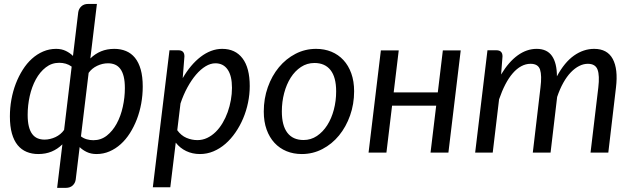

<svg xmlns="http://www.w3.org/2000/svg" viewBox="-20 -756 3131 951"><path d="M289 -41Q265 -17.5 235.5 -5.2Q206 7 169.5 7Q138 7 112 -3.8Q86 -14.5 67.5 -37Q49 -59.5 39 -94.8Q29 -130 29 -179.5Q29 -222 36.5 -263.2Q44 -304.5 58.2 -341.5Q72.5 -378.5 92.5 -410.2Q112.5 -442 138 -465Q163.5 -488 193.8 -501Q224 -514 258 -514Q285 -514 306 -503.8Q327 -493.5 341.5 -479L367.5 -695Q370 -712.5 382.8 -724.5Q395.5 -736.5 416.5 -736.5H460L427.5 -466.5Q451 -489.5 480.5 -501.8Q510 -514 546.5 -514Q578 -514 604 -503.2Q630 -492.5 648.5 -469.8Q667 -447 677 -411.8Q687 -376.5 687 -327Q687 -284.5 679.5 -243.2Q672 -202 657.8 -165Q643.5 -128 623.5 -96.5Q603.5 -65 578 -42Q552.5 -19 522.2 -6Q492 7 458 7Q431 7 410 -3Q389 -13 374.5 -27.5L355 133.5Q352.5 151 339.8 162.8Q327 174.5 306 174.5H263ZM201 -64.5Q214.5 -64.5 228.2 -67.8Q242 -71 254.8 -77Q267.5 -83 278.5 -92Q289.5 -101 297.5 -112.5L335 -426Q321.5 -436 305.8 -440.5Q290 -445 273.5 -445Q236 -445 206.8 -422.2Q177.5 -399.5 157.5 -362.8Q137.5 -326 127.2 -280Q117 -234 117 -187Q117 -153.5 122.8 -130.2Q128.5 -107 139.5 -92.2Q150.5 -77.5 166 -71Q181.5 -64.5 201 -64.5ZM515 -442.5Q487.5 -442.5 461.2 -430Q435 -417.5 419 -395L381 -80.5Q394 -70.5 410 -66Q426 -61.5 442.5 -61.5Q480 -61.5 509 -84.2Q538 -107 558 -143.8Q578 -180.5 588.2 -226.8Q598.5 -273 598.5 -319.5Q598.5 -353 592.8 -376.5Q587 -400 576.2 -414.5Q565.5 -429 550 -435.8Q534.5 -442.5 515 -442.5Z M737 171.5 819.5 -507H863.5Q893.5 -507 893.5 -477L885 -369Q904 -402 926.5 -428.8Q949 -455.5 973.8 -474.5Q998.5 -493.5 1025.5 -503.8Q1052.5 -514 1080.5 -514Q1145.5 -514 1181.2 -467Q1217 -420 1217 -329.5Q1217 -288.5 1208.5 -247.5Q1200 -206.5 1184.2 -169.2Q1168.5 -132 1146.2 -99.8Q1124 -67.5 1096.8 -43.8Q1069.5 -20 1037.5 -6.5Q1005.5 7 970.5 7Q933 7 902.2 -7.8Q871.5 -22.5 850.5 -49.5L823.5 171.5ZM1047 -442.5Q1023 -442.5 998.5 -427.8Q974 -413 951.2 -386.5Q928.5 -360 908.5 -323.5Q888.5 -287 874 -243.5L858 -111Q877 -84.5 903.5 -73.2Q930 -62 957.5 -62Q983.5 -62 1006.5 -73Q1029.5 -84 1048.5 -102.8Q1067.5 -121.5 1082.5 -146.8Q1097.5 -172 1107.8 -200.8Q1118 -229.5 1123.5 -260.2Q1129 -291 1129 -321Q1129 -380.5 1107.5 -411.5Q1086 -442.5 1047 -442.5Z M1483.5 -62.5Q1520 -62.5 1549.8 -82.5Q1579.5 -102.5 1600.8 -135.8Q1622 -169 1633.5 -212.5Q1645 -256 1645 -303.5Q1645 -373.5 1617.2 -408.8Q1589.5 -444 1537.5 -444Q1500.5 -444 1470.8 -424.2Q1441 -404.5 1420 -371.5Q1399 -338.5 1387.5 -295Q1376 -251.5 1376 -204Q1376 -134 1403.5 -98.2Q1431 -62.5 1483.5 -62.5ZM1475 7Q1433.5 7 1399 -7.2Q1364.5 -21.5 1339.5 -48.5Q1314.5 -75.5 1300.5 -114.5Q1286.5 -153.5 1286.5 -203.5Q1286.5 -267.5 1306.5 -324Q1326.5 -380.5 1361.5 -422.8Q1396.5 -465 1443.8 -489.5Q1491 -514 1545.5 -514Q1587 -514 1621.5 -499.8Q1656 -485.5 1681 -458.5Q1706 -431.5 1720 -392.5Q1734 -353.5 1734 -304Q1734 -240.5 1714 -184Q1694 -127.5 1659.2 -85Q1624.5 -42.5 1577 -17.8Q1529.5 7 1475 7Z M2262 -506.5 2201 0H2112.5L2140.5 -232.5H1922L1894 0H1805.5L1866.5 -506.5H1955L1930 -298.5H2148.5L2173.5 -506.5Z M2333.5 0 2394.5 -507H2438.5Q2469 -507 2469 -477L2462 -387Q2499.5 -449.5 2544.2 -481.8Q2589 -514 2638 -514Q2689.5 -514 2714 -478.8Q2738.5 -443.5 2738.5 -378Q2776 -447.5 2823.2 -480.8Q2870.5 -514 2923 -514Q2988 -514 3015 -464Q3042 -414 3031 -322.5L2993 0H2905L2943.5 -322.5Q2950.5 -382 2939.8 -411Q2929 -440 2891.5 -440Q2870 -440 2848.8 -429.2Q2827.5 -418.5 2807.5 -397.8Q2787.5 -377 2770.2 -346.2Q2753 -315.5 2739.5 -275.5V-275L2707 0H2619L2657 -322.5Q2664.5 -382 2655 -411Q2645.5 -440 2608 -440Q2584 -440 2561.8 -428Q2539.5 -416 2519.8 -393.2Q2500 -370.5 2483 -337.8Q2466 -305 2452 -264L2420.5 0Z"/></svg>

Font: Lato
Style: Italic
Weight: 400
Italic angle: -7°
Designer: Lukasz Dziedzic
Foundry: tyPoland Lukasz Dziedzic
Version: Version 2.007; 2014-02-27